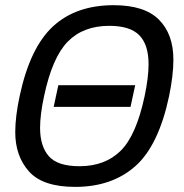

<svg xmlns="http://www.w3.org/2000/svg" viewBox="-20 -710 714 744"><path d="M271 14.2Q146 14.2 92.5 -45.4Q39.1 -105 39.1 -197.8Q39.1 -258.3 56.2 -337.9Q96.2 -525.4 185.3 -607.7Q274.4 -689.9 420.4 -689.9Q540 -689.9 595.9 -633.8Q651.9 -577.6 651.9 -479Q651.9 -418.5 635.3 -337.9Q594.7 -146 504.2 -65.9Q413.6 14.2 271 14.2ZM288.1 -65.9Q387.2 -65.9 447.8 -126Q508.3 -186 540.5 -337.9Q555.7 -410.2 555.7 -461.4Q555.7 -536.6 520 -573.2Q484.4 -609.9 403.3 -609.9Q302.7 -609.9 242.7 -548.8Q182.6 -487.8 150.9 -337.9Q135.3 -265.6 135.3 -214.4Q135.3 -143.6 169.2 -104.7Q203.1 -65.9 288.1 -65.9ZM485.8 -295.9H188L206.1 -379.9H503.9Z"/></svg>

Font: Cadman
Style: Italic
Weight: 400
Italic angle: -12°
Designer: Paul James MIller
Foundry: High-Logic / Made with FontCreator
Version: Version 2.114;March 28, 2021;FontCreator 13.0.0.2683 64-bit